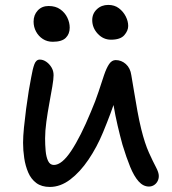

<svg xmlns="http://www.w3.org/2000/svg" viewBox="-20 -743 694 774"><path d="M181 10.6Q147.8 10.6 126.5 -5.2Q105.2 -21 93.8 -47.6Q82.4 -74.2 77.7 -105.6Q73 -137 73 -167.4Q73 -192.6 76.6 -228.9Q80.2 -265.2 85.3 -304.1Q90.4 -343 96 -377.2Q101.6 -411.4 105.6 -430.4Q111.6 -465.4 118.6 -484.1Q125.6 -502.8 140.4 -502.8Q153.8 -502.8 166.4 -494.1Q179 -485.4 187.5 -471.4Q196 -457.4 196 -439.6Q196 -424.4 190.9 -394.2Q185.8 -364 178.9 -326.9Q172 -289.8 166.9 -252.4Q161.8 -215 161.8 -185Q161.8 -159.6 164 -134.9Q166.2 -110.2 173.9 -94.1Q181.6 -78 197.2 -78Q229.4 -78 267.2 -135Q305 -192 346.2 -291.8Q365.2 -336 377.5 -373.8Q389.8 -411.6 399.4 -440.1Q409 -468.6 419.9 -484.7Q430.8 -500.8 446.4 -500.8Q469.4 -500.8 487.4 -484.7Q505.4 -468.6 509.4 -439.8Q514.4 -411.4 520.6 -373.2Q526.8 -335 534 -295.3Q541.2 -255.6 549.4 -222.4Q563.8 -164.4 580.3 -127.9Q596.8 -91.4 608.5 -69.5Q620.2 -47.6 620.2 -33.6Q620.2 -21.6 614.8 -11.8Q609.4 -2 600.3 3.5Q591.2 9 580.4 9Q557.4 9 538.8 -11.8Q520.2 -32.6 504.7 -70.6Q489.2 -108.6 473.6 -160Q463.8 -195.6 454.2 -236.6Q444.6 -277.6 437.7 -319Q430.8 -360.4 426.6 -395.4L461.4 -394.6Q454.2 -371.2 445.7 -344.3Q437.2 -317.4 425 -284.6Q412.8 -251.8 395.4 -209.6Q370.8 -150 336.8 -99.7Q302.8 -49.4 263.2 -19.4Q223.6 10.6 181 10.6ZM427.2 -583Q396.4 -583 374.1 -606.9Q351.8 -630.8 351.8 -662Q351.8 -688 370.4 -705.6Q389 -723.2 416.4 -723.2Q441.6 -723.2 459.3 -709.8Q477 -696.4 486.9 -676.9Q496.8 -657.4 496.8 -638.4Q496.8 -619.2 481 -601.1Q465.2 -583 427.2 -583ZM192.6 -574.6Q170.2 -574.6 152.8 -585.8Q135.4 -597 125.4 -615.6Q115.4 -634.2 115.4 -655.8Q115.4 -682.6 132.1 -700.7Q148.8 -718.8 176 -718.8Q204.2 -718.8 223 -705.4Q241.8 -692 251.4 -672Q261 -652 261 -631.4Q261 -606.2 245.1 -590.4Q229.2 -574.6 192.6 -574.6Z"/></svg>

Font: Shantell Sans Light
Style: Regular
Weight: 300
Designer: Stephen Nixon, Anya Danilova, Shantell Martin
Foundry: Arrow Type
Version: Version 1.011;[c5ecc13dd]